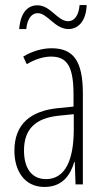

<svg xmlns="http://www.w3.org/2000/svg" viewBox="-20 -730 416 760"><path d="M56 -615H84C88 -658 107 -678 129 -678C168 -678 197 -615 251 -615C289 -615 321 -646 323 -710H295C292 -670 275 -646 250 -646C207 -646 181 -709 128 -709C88 -709 61 -678 56 -615ZM184 -539C147 -539 106 -527 72 -506L86 -476C123 -498 156 -506 182 -506C245 -506 271 -468 271 -356V-308L210 -302C100 -291 37 -238 37 -133C37 -59 73 10 156 10C228 10 259 -38 274 -89H276L279 0H308V-359C308 -487 272 -539 184 -539ZM212 -272 272 -278V-218C272 -100 240 -21 162 -21C108 -21 75 -61 75 -134C75 -218 119 -262 212 -272Z"/></svg>

Font: Noto Sans Lao UI ExtCond ExtLt
Style: Regular
Weight: 200
Width: 2
Designer: Monotype Design Team
Foundry: Monotype Imaging Inc.
Version: Version 2.000